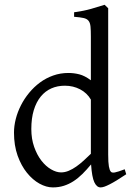

<svg xmlns="http://www.w3.org/2000/svg" viewBox="-20 -777 560 811"><path d="M513.2 -41Q490.7 -25.9 473.4 -15.4Q456.1 -4.9 443.1 1.7Q430.2 8.3 420.9 11.5Q411.6 14.6 404.8 14.6Q388.7 14.6 378.4 -7.3Q368.2 -29.3 364.7 -82.5Q346.2 -60.1 327.9 -42Q309.6 -23.9 290.3 -11.5Q271 1 249.5 7.8Q228 14.6 203.1 14.6Q175.8 14.6 147 -1.2Q118.2 -17.1 94 -46.9Q69.8 -76.7 54.4 -119.6Q39.1 -162.6 39.1 -216.8Q39.1 -244.6 46.6 -274.4Q54.2 -304.2 68.4 -332Q82.5 -359.9 103 -384.8Q123.5 -409.7 148.9 -428.5Q174.3 -447.3 204.6 -458Q234.9 -468.8 269 -468.8Q292 -468.8 314.7 -463.1Q337.4 -457.5 363.8 -438V-622.1Q363.8 -648.9 362.3 -664.8Q360.8 -680.7 354 -689.2Q347.2 -697.8 333 -700.9Q318.8 -704.1 293 -706.1V-725.1Q333 -730.5 364.7 -739.5Q396.5 -748.5 421.9 -756.8L437 -742.2V-124Q437 -106.9 437.7 -94.7Q438.5 -82.5 439.9 -74.2Q441.4 -65.9 443.4 -60.5Q445.3 -55.2 448.2 -51.8Q452.6 -46.4 465.1 -48.6Q477.5 -50.8 506.8 -62ZM363.8 -127.4V-356.4Q347.7 -384.3 318.4 -399.7Q289.1 -415 253.9 -415Q222.7 -415 196.8 -403.6Q170.9 -392.1 152.1 -369.1Q133.3 -346.2 122.8 -312Q112.3 -277.8 112.3 -231.9Q112.3 -190.4 124.3 -156.5Q136.2 -122.6 154.8 -98.6Q173.3 -74.7 195.6 -61.8Q217.8 -48.8 237.8 -48.8Q254.4 -48.8 270.5 -55.7Q286.6 -62.5 302.2 -73.5Q317.9 -84.5 333.3 -98.6Q348.6 -112.8 363.8 -127.4Z"/></svg>

Font: Gentium Plus Phon
Style: Regular
Weight: 400
Designer: J. Victor Gaultney, Annie Olsen, Iska Routamaa, Becca Hirsbrunner
Foundry: SIL International
Version: Version 5.000